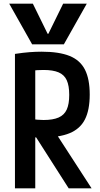

<svg xmlns="http://www.w3.org/2000/svg" viewBox="-20 -1020 540 1040"><path d="M30 -1000H158L238 -837H242L322 -1000H450L326 -780H154ZM61 -728Q107 -735 141 -737.5Q175 -740 205 -740Q300 -740 357 -717Q414 -694 440 -643Q466 -592 466 -508Q466 -424 440 -373Q414 -322 357 -298.5Q300 -275 205 -275Q179 -275 154.5 -277Q130 -279 108 -281L145 -376Q165 -373 183 -371.5Q201 -370 216 -370Q267 -370 297.5 -383.5Q328 -397 341.5 -426.5Q355 -456 355 -506Q355 -556 341.5 -585.5Q328 -615 297.5 -628Q267 -641 216 -641Q200 -641 182.5 -640Q165 -639 143 -635L171 -668V0H61ZM352 0 145 -324H266L476 0Z"/></svg>

Font: M PLUS 1 Code Medium
Style: Regular
Weight: 500
Designer: Coji Morishita
Foundry: UNDERFOREST DESIGN
Version: Version 1.002